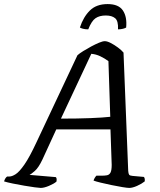

<svg xmlns="http://www.w3.org/2000/svg" viewBox="-52 -922 783 942"><path d="M148 0Q141 0 118.5 -3Q96 -6 67 -11Q38 -16 11 -21.5Q-16 -27 -32 -32Q-27 -49 -17 -56H-6Q7 -56 25 -67.5Q43 -79 68 -115Q93 -151 127 -224L328 -651Q338 -660 356.5 -671.5Q375 -683 395.5 -694Q416 -705 434 -712.5Q452 -720 462 -720Q474 -720 491.5 -711Q509 -702 526.5 -689Q544 -676 554 -664L577 -84Q578 -70 581.5 -65Q585 -60 598 -59L654 -54Q660 -47 658 -32Q643 -20 620.5 -10Q598 0 582 0Q573 0 548.5 -4Q524 -8 495 -14Q466 -20 441.5 -26Q417 -32 407 -36Q409 -43 413 -49.5Q417 -56 421 -60H447Q461 -60 472.5 -62Q484 -64 490 -75Q496 -86 496 -113L490 -287H224L156 -139Q137 -99 118.5 -83Q100 -67 93 -64L222 -53Q228 -47 225 -31Q212 -20 188 -10Q164 0 148 0ZM247 -340Q329 -340 392 -342.5Q455 -345 489 -349L480 -622Q461 -636 440 -646Q419 -656 396 -658ZM381 -778Q366 -778 355 -781Q344 -784 340 -787Q357 -839 389 -870.5Q421 -902 476 -902Q530 -902 551 -870.5Q572 -839 567 -787Q563 -784 552 -781Q541 -778 527 -778Q529 -819 513 -832.5Q497 -846 467 -846Q436 -846 416.5 -832.5Q397 -819 381 -778Z"/></svg>

Font: Texturina
Style: Italic
Weight: 400
Italic angle: -11°
Designer: Guillermo Torres Carreño
Foundry: Omnibus-Type
Version: Version 1.002; ttfautohint (v1.8.3)